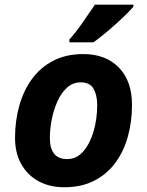

<svg xmlns="http://www.w3.org/2000/svg" viewBox="-20 -786 625 816"><path d="M252.9 9.8Q191.4 9.8 144.3 -15.6Q97.2 -41 70.6 -88.1Q43.9 -135.3 43.9 -200.2Q43.9 -272.5 62 -336.9Q80.1 -401.4 116.2 -450.7Q152.3 -500 206.8 -528.1Q261.2 -556.2 334 -556.2Q429.2 -556.2 485.1 -499Q541 -441.9 541 -339.8Q541 -270.5 523.9 -207.5Q506.8 -144.5 471.4 -95.7Q436 -46.9 381.6 -18.6Q327.1 9.8 252.9 9.8ZM265.1 -109.9Q305.7 -109.9 334.2 -142.8Q362.8 -175.8 377.9 -228.5Q393.1 -281.2 393.1 -339.8Q393.1 -381.3 377.7 -408.7Q362.3 -436 323.2 -436Q289.6 -436 264.9 -413.6Q240.2 -391.1 224.1 -355.2Q208 -319.3 200 -278.3Q191.9 -237.3 191.9 -200.2Q191.9 -109.9 265.1 -109.9ZM274.9 -606V-618.2Q299.8 -645.5 329.8 -688.2Q359.9 -731 383.3 -766.1H546.9V-757.8Q536.1 -744.6 515.6 -724.4Q495.1 -704.1 470.2 -681.9Q445.3 -659.7 420.7 -639.6Q396 -619.6 377 -606Z"/></svg>

Font: Open Sans
Style: Bold Italic
Weight: 700
Italic angle: -12°
Designer: Monotype Design Team
Foundry: Monotype Imaging Inc.
Version: Version 3.003; ttfautohint (v1.8.4)